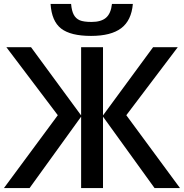

<svg xmlns="http://www.w3.org/2000/svg" viewBox="-20 -953 933 973"><path d="M0 0ZM272.9 -369.1 12.2 -713.9H137.2L391.1 -368.2V-713.9H502V-368.2L755.9 -713.9H880.9L620.1 -369.1L892.1 0H763.2L502 -361.8V0H391.1V-361.8L129.9 0H0ZM441.4 -771Q337.9 -771 289.8 -808.3Q241.7 -845.7 236.3 -933.1H340.3Q343.3 -897.9 353.8 -878.4Q364.3 -858.9 384 -850.3Q403.8 -841.8 444.3 -841.8Q492.2 -841.8 517.1 -863Q542 -884.3 547.4 -933.1H653.3Q646 -849.1 594.2 -810.1Q542.5 -771 441.4 -771Z"/></svg>

Font: Open Sans Semibold
Style: Regular
Weight: 600
Foundry: Ascender Corporation
Version: Version 1.10; ttfautohint (v1.5.65-e2d9)